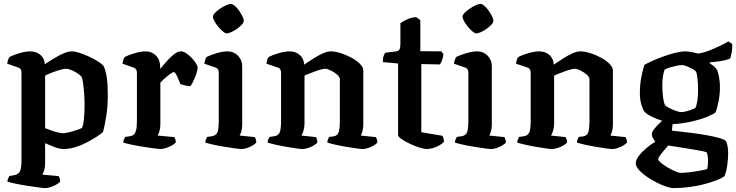

<svg xmlns="http://www.w3.org/2000/svg" viewBox="-20 -763 3769 983"><path d="M212 200Q203 200 176.5 196.5Q150 193 118 188Q86 183 58 177Q30 171 18 167Q18 159 21.5 151Q25 143 28 138L56 133Q73 130 81.5 115.5Q90 101 90 54V-391Q90 -400 86.5 -407Q83 -414 74 -417L17 -437Q19 -451 22.5 -459.5Q26 -468 30 -472Q47 -481 78.5 -490.5Q110 -500 135 -500Q167 -500 188 -481Q209 -462 209 -434Q224 -444 241.5 -455Q259 -466 278 -476.5Q297 -487 315 -493.5Q333 -500 348 -500Q364 -500 387 -492.5Q410 -485 435 -473.5Q460 -462 480 -449.5Q500 -437 509 -427Q518 -411 523.5 -384.5Q529 -358 530.5 -329Q532 -300 532 -276Q532 -220 524 -168.5Q516 -117 507 -87Q495 -76 472.5 -61.5Q450 -47 422 -32.5Q394 -18 363.5 -9Q333 0 305 0Q286 0 260.5 -9.5Q235 -19 211 -30V74Q211 94 206 109.5Q201 125 197 131L281 139Q283 142 285.5 149.5Q288 157 288 166Q283 174 268.5 182Q254 190 238.5 195Q223 200 212 200ZM303 -81Q314 -81 334 -86Q354 -91 373.5 -97.5Q393 -104 400 -108Q407 -125 410 -157.5Q413 -190 413 -219Q413 -251 411 -281.5Q409 -312 405.5 -335.5Q402 -359 399 -367Q395 -375 380 -385.5Q365 -396 347.5 -403.5Q330 -411 317 -411Q309 -411 288.5 -405.5Q268 -400 246.5 -391.5Q225 -383 211 -376V-107Q226 -101 244 -94.5Q262 -88 278.5 -84.5Q295 -81 303 -81Z M803 0Q793 0 767.5 -3.5Q742 -7 710 -12Q678 -17 650.5 -23Q623 -29 611 -33Q611 -41 614.5 -49Q618 -57 621 -62L648 -66Q659 -68 666 -74.5Q673 -81 677 -97Q681 -113 681 -146V-391Q681 -400 677 -407Q673 -414 664 -417L607 -437Q609 -451 612 -459Q615 -467 620 -472Q637 -481 669 -490.5Q701 -500 725 -500Q757 -500 778.5 -478.5Q800 -457 800 -420V-410Q807 -418 819.5 -433Q832 -448 847 -463.5Q862 -479 877 -489.5Q892 -500 906 -500Q919 -500 934 -490Q949 -480 962.5 -465.5Q976 -451 984 -437.5Q992 -424 992 -417Q992 -407 986 -388Q980 -369 971 -350Q962 -331 955 -322Q941 -322 926.5 -326Q912 -330 904 -332Q899 -344 893 -358.5Q887 -373 881 -383.5Q875 -394 870 -394Q866 -394 856 -387.5Q846 -381 834.5 -371.5Q823 -362 813.5 -353Q804 -344 801 -340V-126Q801 -106 796 -90.5Q791 -75 787 -69L873 -61Q875 -58 877.5 -50.5Q880 -43 880 -34Q874 -26 859.5 -18Q845 -10 829 -5Q813 0 803 0Z M1217 0Q1208 0 1182.5 -3.5Q1157 -7 1126.5 -12Q1096 -17 1069.5 -23Q1043 -29 1031 -33Q1031 -41 1034.5 -49Q1038 -57 1041 -62L1068 -66Q1078 -68 1085.5 -74.5Q1093 -81 1096.5 -97Q1100 -113 1100 -146V-391Q1100 -400 1096.5 -407Q1093 -414 1084 -417L1026 -437Q1028 -449 1031 -458Q1034 -467 1039 -472Q1057 -481 1088.5 -490.5Q1120 -500 1145 -500Q1177 -500 1198.5 -478Q1220 -456 1220 -423V-126Q1220 -106 1215.5 -90.5Q1211 -75 1207 -69L1285 -61Q1287 -57 1289.5 -50Q1292 -43 1292 -34Q1287 -26 1273 -18Q1259 -10 1244 -5Q1229 0 1217 0ZM1140 -592Q1133 -592 1121 -602Q1109 -612 1097.5 -626Q1086 -640 1078 -654.5Q1070 -669 1070 -678Q1070 -686 1080.5 -697Q1091 -708 1106.5 -718.5Q1122 -729 1137.5 -736Q1153 -743 1161 -743Q1170 -743 1181.5 -733.5Q1193 -724 1203.5 -709Q1214 -694 1221 -680Q1228 -666 1228 -656Q1228 -648 1218 -637Q1208 -626 1194 -616Q1180 -606 1165 -599Q1150 -592 1140 -592Z M1529 0Q1519 0 1495 -3.5Q1471 -7 1442 -12Q1413 -17 1387.5 -23Q1362 -29 1350 -33Q1350 -41 1353.5 -49Q1357 -57 1360 -62L1387 -66Q1404 -69 1411.5 -84Q1419 -99 1419 -146V-391Q1419 -399 1415.5 -406.5Q1412 -414 1403 -417L1344 -437Q1346 -451 1349 -459Q1352 -467 1357 -472Q1374 -481 1406 -490.5Q1438 -500 1462 -500Q1494 -500 1515 -481.5Q1536 -463 1537 -432Q1558 -446 1582.5 -462Q1607 -478 1631 -489Q1655 -500 1673 -500Q1696 -500 1724.5 -491Q1753 -482 1779.5 -467.5Q1806 -453 1823 -436Q1840 -419 1840 -401V-126Q1840 -106 1835.5 -90.5Q1831 -75 1827 -69L1905 -61Q1907 -57 1909.5 -49.5Q1912 -42 1912 -34Q1907 -26 1893 -18Q1879 -10 1864 -5Q1849 0 1837 0Q1828 0 1803 -3.5Q1778 -7 1748.5 -12Q1719 -17 1693.5 -23Q1668 -29 1656 -33Q1656 -42 1659 -49.5Q1662 -57 1665 -62L1689 -65Q1699 -67 1706 -73Q1713 -79 1716.5 -95.5Q1720 -112 1720 -146V-357Q1720 -366 1711.5 -375.5Q1703 -385 1690 -393Q1677 -401 1665 -406Q1653 -411 1646 -411Q1639 -411 1624.5 -407.5Q1610 -404 1593 -397.5Q1576 -391 1561.5 -385.5Q1547 -380 1539 -376V-131Q1539 -112 1534 -95Q1529 -78 1523 -69L1598 -61Q1600 -58 1602.5 -50.5Q1605 -43 1605 -34Q1600 -26 1586 -18Q1572 -10 1556 -5Q1540 0 1529 0Z M2165 0Q2152 0 2128 -7.5Q2104 -15 2078.5 -27Q2053 -39 2035.5 -51Q2018 -63 2018 -72V-438L1940 -445Q1940 -466 1944.5 -477.5Q1949 -489 1953 -493L2008 -500Q2021 -502 2025.5 -510.5Q2030 -519 2030 -540V-645Q2043 -654 2066 -664.5Q2089 -675 2111 -675L2132 -660V-501L2239 -500L2250 -487Q2249 -470 2243.5 -455Q2238 -440 2232 -433L2137 -435V-86L2244 -68Q2247 -64 2250 -56.5Q2253 -49 2253 -37Q2244 -27 2229 -18.5Q2214 -10 2197 -5Q2180 0 2165 0Z M2495 0Q2486 0 2460.5 -3.5Q2435 -7 2404.5 -12Q2374 -17 2347.5 -23Q2321 -29 2309 -33Q2309 -41 2312.5 -49Q2316 -57 2319 -62L2346 -66Q2356 -68 2363.5 -74.5Q2371 -81 2374.5 -97Q2378 -113 2378 -146V-391Q2378 -400 2374.5 -407Q2371 -414 2362 -417L2304 -437Q2306 -449 2309 -458Q2312 -467 2317 -472Q2335 -481 2366.5 -490.5Q2398 -500 2423 -500Q2455 -500 2476.5 -478Q2498 -456 2498 -423V-126Q2498 -106 2493.5 -90.5Q2489 -75 2485 -69L2563 -61Q2565 -57 2567.5 -50Q2570 -43 2570 -34Q2565 -26 2551 -18Q2537 -10 2522 -5Q2507 0 2495 0ZM2418 -592Q2411 -592 2399 -602Q2387 -612 2375.5 -626Q2364 -640 2356 -654.5Q2348 -669 2348 -678Q2348 -686 2358.5 -697Q2369 -708 2384.5 -718.5Q2400 -729 2415.5 -736Q2431 -743 2439 -743Q2448 -743 2459.5 -733.5Q2471 -724 2481.5 -709Q2492 -694 2499 -680Q2506 -666 2506 -656Q2506 -648 2496 -637Q2486 -626 2472 -616Q2458 -606 2443 -599Q2428 -592 2418 -592Z M2807 0Q2797 0 2773 -3.5Q2749 -7 2720 -12Q2691 -17 2665.5 -23Q2640 -29 2628 -33Q2628 -41 2631.5 -49Q2635 -57 2638 -62L2665 -66Q2682 -69 2689.5 -84Q2697 -99 2697 -146V-391Q2697 -399 2693.5 -406.5Q2690 -414 2681 -417L2622 -437Q2624 -451 2627 -459Q2630 -467 2635 -472Q2652 -481 2684 -490.5Q2716 -500 2740 -500Q2772 -500 2793 -481.5Q2814 -463 2815 -432Q2836 -446 2860.5 -462Q2885 -478 2909 -489Q2933 -500 2951 -500Q2974 -500 3002.5 -491Q3031 -482 3057.5 -467.5Q3084 -453 3101 -436Q3118 -419 3118 -401V-126Q3118 -106 3113.5 -90.5Q3109 -75 3105 -69L3183 -61Q3185 -57 3187.5 -49.5Q3190 -42 3190 -34Q3185 -26 3171 -18Q3157 -10 3142 -5Q3127 0 3115 0Q3106 0 3081 -3.5Q3056 -7 3026.5 -12Q2997 -17 2971.5 -23Q2946 -29 2934 -33Q2934 -42 2937 -49.5Q2940 -57 2943 -62L2967 -65Q2977 -67 2984 -73Q2991 -79 2994.5 -95.5Q2998 -112 2998 -146V-357Q2998 -366 2989.5 -375.5Q2981 -385 2968 -393Q2955 -401 2943 -406Q2931 -411 2924 -411Q2917 -411 2902.5 -407.5Q2888 -404 2871 -397.5Q2854 -391 2839.5 -385.5Q2825 -380 2817 -376V-131Q2817 -112 2812 -95Q2807 -78 2801 -69L2876 -61Q2878 -58 2880.5 -50.5Q2883 -43 2883 -34Q2878 -26 2864 -18Q2850 -10 2834 -5Q2818 0 2807 0Z M3429 200Q3414 200 3390 192Q3366 184 3339 170Q3312 156 3288.5 139.5Q3265 123 3250 105.5Q3235 88 3235 73Q3235 56 3250.5 35.5Q3266 15 3289.5 -5Q3313 -25 3335 -37Q3329 -45 3323 -56Q3317 -67 3317 -76Q3317 -86 3328 -100.5Q3339 -115 3354.5 -130Q3370 -145 3381 -153L3425 -144L3420 -94Q3428 -93 3456 -90Q3484 -87 3520.5 -82.5Q3557 -78 3594 -71.5Q3631 -65 3659 -57.5Q3687 -50 3697 -41Q3703 -28 3705.5 -11Q3708 6 3708 21Q3708 52 3703 85.5Q3698 119 3689 139Q3676 149 3649.5 159.5Q3623 170 3587.5 179.5Q3552 189 3510.5 194.5Q3469 200 3429 200ZM3465 122Q3482 122 3508 119Q3534 116 3559.5 111.5Q3585 107 3600 103Q3603 96 3604 82Q3605 68 3605 59Q3605 46 3603 34.5Q3601 23 3598 17Q3596 15 3577 11Q3558 7 3531 2.5Q3504 -2 3476 -6.5Q3448 -11 3427.5 -14Q3407 -17 3401 -18Q3390 -5 3378 9Q3366 23 3358 34.5Q3350 46 3350 52Q3350 59 3364.5 71Q3379 83 3398.5 94.5Q3418 106 3436.5 114Q3455 122 3465 122ZM3420 -127Q3389 -138 3364.5 -146.5Q3340 -155 3323.5 -162.5Q3307 -170 3296 -177.5Q3285 -185 3279 -192Q3271 -203 3263.5 -228.5Q3256 -254 3256 -285Q3256 -333 3264 -371Q3272 -409 3279 -431Q3289 -437 3314 -448.5Q3339 -460 3371 -472Q3403 -484 3435 -492Q3467 -500 3490 -500Q3504 -500 3523.5 -496Q3543 -492 3554 -489Q3579 -492 3609 -503.5Q3639 -515 3666.5 -528.5Q3694 -542 3709 -551L3729 -538Q3730 -519 3726.5 -497.5Q3723 -476 3718 -463Q3695 -454 3668.5 -450Q3642 -446 3614 -444V-439Q3622 -434 3632.5 -426Q3643 -418 3652 -404Q3658 -388 3662 -363.5Q3666 -339 3666 -319Q3666 -280 3659 -244.5Q3652 -209 3643 -187Q3630 -177 3598 -164Q3566 -151 3520 -140.5Q3474 -130 3420 -127ZM3468 -189Q3477 -189 3491.5 -192.5Q3506 -196 3520 -201.5Q3534 -207 3540 -210Q3547 -223 3550.5 -248.5Q3554 -274 3554 -300Q3554 -333 3551 -361Q3548 -389 3543 -397Q3540 -402 3525.5 -410Q3511 -418 3495.5 -424Q3480 -430 3472 -430Q3461 -430 3444.5 -426.5Q3428 -423 3411 -418Q3394 -413 3383 -407Q3378 -396 3374.5 -374.5Q3371 -353 3371 -328Q3371 -304 3373 -281.5Q3375 -259 3378.5 -244Q3382 -229 3385 -224Q3391 -218 3406.5 -210Q3422 -202 3440 -195.5Q3458 -189 3468 -189Z"/></svg>

Font: Texturina 12pt SemiBold
Style: Regular
Weight: 600
Designer: Guillermo Torres Carreño
Foundry: Omnibus-Type
Version: Version 1.002